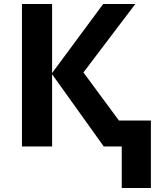

<svg xmlns="http://www.w3.org/2000/svg" viewBox="-20 -734 795 962"><path d="M576 -130 398 -371 658 -714H497L241 -368V-714H90V0H241V-362L500 0H590V208H736V-130ZM672 0Z"/></svg>

Font: Passageway
Style: Regular
Weight: 700
Foundry: Ascender Corporation
Version: Version 1.11